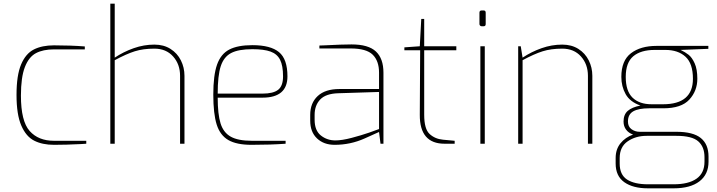

<svg xmlns="http://www.w3.org/2000/svg" viewBox="-20 -783 3905 1046"><path d="M70 -266Q70 -373 95 -432Q120 -491 164.5 -513.5Q209 -536 274 -536Q365 -536 442 -530V-514H274Q215 -514 176 -493.5Q137 -473 115.5 -417.5Q94 -362 94 -262Q94 -123 141.5 -69.5Q189 -16 274 -16H450V0Q441 0 419 2Q339 6 274 6Q211 6 166.5 -16.5Q122 -39 96 -99Q70 -159 70 -266Z M581 -763H605V-469Q653 -501 708.5 -520.5Q764 -540 821 -540Q872 -540 909 -516.5Q946 -493 965.5 -454Q985 -415 985 -370V0H961V-370Q961 -433 923 -475.5Q885 -518 821 -518Q760 -518 714 -503.5Q668 -489 605 -455V0H581Z M1142 -268Q1142 -373 1162.5 -431Q1183 -489 1229 -513Q1275 -537 1355 -537Q1454 -537 1500 -499Q1546 -461 1546 -367Q1546 -251 1410 -251H1166Q1166 -161 1181.5 -111Q1197 -61 1237 -38.5Q1277 -16 1352 -16H1536V0Q1456 6 1350 6Q1269 6 1224 -20Q1179 -46 1160.5 -104.5Q1142 -163 1142 -268ZM1410 -273Q1469 -273 1495.5 -294Q1522 -315 1522 -367Q1522 -425 1506 -457Q1490 -489 1454 -502Q1418 -515 1355 -515Q1279 -515 1239 -494Q1199 -473 1182.5 -422Q1166 -371 1166 -273Z M1670 -126V-157Q1670 -222 1711 -260Q1752 -298 1829 -298H2045V-387Q2045 -451 2010.5 -485Q1976 -519 1890 -519H1720V-535L1748 -536Q1845 -541 1895 -541Q1987 -541 2028 -502.5Q2069 -464 2069 -387V0H2053L2045 -64Q2043 -63 1966 -28.5Q1889 6 1803 6Q1744 6 1707 -29Q1670 -64 1670 -126ZM2045 -80V-282L1823 -275Q1755 -273 1724.5 -241Q1694 -209 1694 -157V-131Q1694 -72 1728 -45Q1762 -18 1807 -18Q1843 -18 1896 -32Q1949 -46 1991 -60.5Q2033 -75 2045 -80Z M2267 -158 2269 -509H2183V-525L2267 -531L2275 -680H2291V-531H2466V-509H2291V-158Q2291 -80 2320.5 -53Q2350 -26 2393 -22L2457 -16V0H2402Q2266 0 2267 -158Z M2592 -652V-714Q2592 -726 2604 -726H2615Q2626 -726 2626 -714V-652Q2626 -640 2615 -640H2604Q2599 -640 2595.5 -643.5Q2592 -647 2592 -652ZM2597 -531H2621V0H2597Z M2803 -531H2817L2827 -469Q2875 -501 2930.5 -520.5Q2986 -540 3043 -540Q3094 -540 3131 -516.5Q3168 -493 3187.5 -454Q3207 -415 3207 -370V0H3183V-370Q3183 -433 3145 -475.5Q3107 -518 3043 -518Q2982 -518 2936 -503.5Q2890 -489 2827 -455V0H2803Z M3840 70V98Q3840 167 3790.5 205Q3741 243 3650 243H3510Q3428 243 3381 209.5Q3334 176 3334 108V78Q3334 30 3360.5 -2.5Q3387 -35 3429 -50Q3405 -58 3391 -76.5Q3377 -95 3377 -121Q3377 -159 3400 -179Q3423 -199 3469 -208Q3412 -228 3388.5 -270Q3365 -312 3365 -364Q3365 -453 3417.5 -493Q3470 -533 3557 -533H3839V-517L3688 -511Q3713 -499 3731.5 -484.5Q3750 -470 3764.5 -438Q3779 -406 3779 -354Q3779 -288 3735.5 -240.5Q3692 -193 3594 -193H3517Q3459 -193 3430 -176.5Q3401 -160 3401 -121Q3401 -93 3420.5 -79Q3440 -65 3465 -65H3665Q3756 -65 3798 -31Q3840 3 3840 70ZM3530 -215H3592Q3755 -215 3755 -354Q3755 -437 3714.5 -474Q3674 -511 3605 -511H3547Q3471 -511 3430 -476.5Q3389 -442 3389 -364Q3389 -287 3426 -251Q3463 -215 3530 -215ZM3818 73Q3818 17 3784 -13Q3750 -43 3665 -43H3503Q3443 -43 3399.5 -13Q3356 17 3356 78V108Q3356 169 3396 195Q3436 221 3510 221H3650Q3731 221 3774.5 190.5Q3818 160 3818 98Z"/></svg>

Font: Exo Thin
Style: Regular
Weight: 250
Designer: Natanael Gama
Foundry: Natanael Gama
Version: Version 1.500; ttfautohint (v1.6)